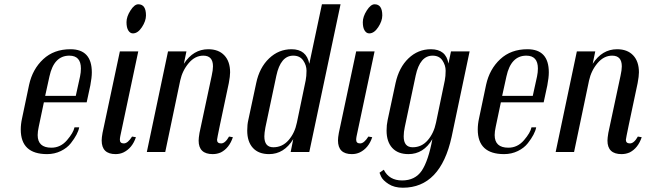

<svg xmlns="http://www.w3.org/2000/svg" viewBox="-20 -710 3018 897"><path d="M156 -79Q156 -20 220 -20Q263 -20 293 -55Q323 -90 328 -115H350Q344 -83 311 -41Q294 -19 264.5 -4.5Q235 10 200 10Q77 10 77 -105Q77 -130 83 -157L116 -314Q132 -387 182 -433.5Q232 -480 309 -480Q409 -480 409 -372Q409 -348 402 -311L385 -232H185L161 -118Q156 -95 156 -79ZM358 -390Q358 -450 304 -450Q232 -450 211 -353L191 -262H334L354 -353Q358 -372 358 -390Z M601 -554Q588 -554 579.5 -567.5Q571 -581 571 -606.5Q571 -632 589.5 -661Q608 -690 626 -690Q644 -690 653 -677Q662 -664 662 -638Q662 -612 643 -583Q624 -554 601 -554ZM540 -57Q540 -40 558.5 -40Q577 -40 597 -72L615 -69Q598 -18 557 2Q540 10 520 10Q455 10 455 -54Q455 -67 459 -89L540 -470H626L542 -74Q540 -64 540 -57Z M994 -57Q994 -40 1013 -40Q1032 -40 1050 -72L1068 -69Q1051 -18 1012 2Q994 10 974 10Q908 10 908 -53Q908 -65 912 -89L969 -356Q975 -383 975 -400Q975 -450 930 -450Q891 -450 861.5 -415Q832 -380 822 -334L752 0H666L765 -470H851L839 -412Q883 -480 953 -480Q1001 -480 1028 -451.5Q1055 -423 1055 -372Q1055 -354 1049 -322Q994 -65 994 -57Z M1237 10Q1188 10 1161.5 -19Q1135 -48 1135 -100Q1135 -128 1140 -149L1177 -322Q1192 -394 1237 -437Q1282 -480 1342 -480Q1412 -480 1425 -412L1484 -690H1571L1425 0H1338L1350 -60Q1307 10 1237 10ZM1408 -334Q1412 -354 1412 -379.5Q1412 -405 1396.5 -427.5Q1381 -450 1350 -450Q1291 -450 1271 -356L1220 -115Q1215 -88 1215 -73Q1215 -22 1257 -22Q1299 -22 1328 -55Q1357 -88 1367 -137Z M1705 -554Q1692 -554 1683.5 -567.5Q1675 -581 1675 -606.5Q1675 -632 1693.5 -661Q1712 -690 1730 -690Q1748 -690 1757 -677Q1766 -664 1766 -638Q1766 -612 1747 -583Q1728 -554 1705 -554ZM1644 -57Q1644 -40 1662.5 -40Q1681 -40 1701 -72L1719 -69Q1702 -18 1661 2Q1644 10 1624 10Q1559 10 1559 -54Q1559 -67 1563 -89L1644 -470H1730L1646 -74Q1644 -64 1644 -57Z M1773 83Q1798 133 1858.5 133Q1919 133 1950 88Q1981 42 2000 -60Q1959 10 1888 10Q1839 10 1812.5 -19Q1786 -48 1786 -100Q1786 -126 1791 -149L1828 -322Q1844 -395 1888.5 -437.5Q1933 -480 1993 -480Q2064 -480 2075 -413L2087 -470H2174L2090 -71Q2038 167 1862 167Q1822 167 1795 149.5Q1768 132 1760 114L1753 97ZM2058 -334Q2062 -354 2062 -379.5Q2062 -405 2047 -427.5Q2032 -450 2001 -450Q1942 -450 1922 -357L1871 -116Q1866 -93 1866 -73Q1866 -22 1908 -22Q1950 -22 1978.5 -55Q2007 -88 2017 -137Z M2291 -79Q2291 -20 2355 -20Q2398 -20 2428 -55Q2458 -90 2463 -115H2485Q2479 -83 2446 -41Q2429 -19 2399.5 -4.5Q2370 10 2335 10Q2212 10 2212 -105Q2212 -130 2218 -157L2251 -314Q2267 -387 2317 -433.5Q2367 -480 2444 -480Q2544 -480 2544 -372Q2544 -348 2537 -311L2520 -232H2320L2296 -118Q2291 -95 2291 -79ZM2493 -390Q2493 -450 2439 -450Q2367 -450 2346 -353L2326 -262H2469L2489 -353Q2493 -372 2493 -390Z M2904 -57Q2904 -40 2923 -40Q2942 -40 2960 -72L2978 -69Q2961 -18 2922 2Q2904 10 2884 10Q2818 10 2818 -53Q2818 -65 2822 -89L2879 -356Q2885 -383 2885 -400Q2885 -450 2840 -450Q2801 -450 2771.5 -415Q2742 -380 2732 -334L2662 0H2576L2675 -470H2761L2749 -412Q2793 -480 2863 -480Q2911 -480 2938 -451.5Q2965 -423 2965 -372Q2965 -354 2959 -322Q2904 -65 2904 -57Z"/></svg>

Font: Trochut
Style: Italic
Weight: 400
Italic angle: -12°
Designer: Andreu Balius
Foundry: Andreu Balius
Version: Version 1.001